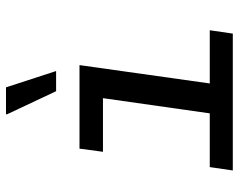

<svg xmlns="http://www.w3.org/2000/svg" viewBox="-98 -698 796 640"><g transform="rotate(-90 300.0 -378.0)"><path d="M231.2 0 292.8 -432.8H114L124.5 -511H403L331 0ZM51.8 0 63 -76.8H519.2L508 0ZM316 -589 238.8 -753 239.8 -756H328.8L383.2 -589Z"/></g></svg>

Font: Chivo Mono Medium
Style: Italic
Weight: 500
Italic angle: -8.05°
Monospace: yes
Designer: Hector Gatti
Foundry: Omnibus-Type
Version: Version 1.008